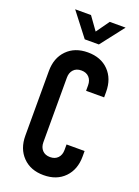

<svg xmlns="http://www.w3.org/2000/svg" viewBox="-182 -1058 834 1150"><g transform="rotate(20 235.0 -483.0)"><path d="M432 -204V-169Q432 -86 382.5 -35Q333 16 249.5 16Q166.5 16 116.8 -35Q67 -86 67 -169V-581Q67 -664.5 116.8 -715.2Q166.5 -766 249.5 -766Q333 -766 382.5 -715.2Q432 -664.5 432 -581V-546H317V-581Q317 -612.5 299 -631.8Q281 -651 249.5 -651Q218 -651 200 -631.8Q182 -612.5 182 -581V-169Q182 -137.5 200 -118.2Q218 -99 249.5 -99Q281 -99 299 -118.2Q317 -137.5 317 -169V-204ZM204 -833 88.5 -982.5H189.5L249.5 -899L309 -982.5H410L294 -833Z"/></g></svg>

Font: Mohave Light SemiBold
Style: Regular
Weight: 600
Version: Version 2.003